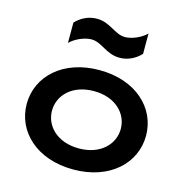

<svg xmlns="http://www.w3.org/2000/svg" viewBox="-124 -988 1077 1114"><g transform="rotate(15 414.0 -430.5)"><path d="M55.7 -288.1C55.7 -123 194.3 10.3 414.1 10.3C633.8 10.3 772.5 -123 772.5 -288.1C772.5 -453.1 633.8 -586.4 414.1 -586.4C194.3 -586.4 55.7 -453.1 55.7 -288.1ZM207.5 -288.1C207.5 -380.4 284.2 -460.4 414.1 -460.4C543.9 -460.4 620.6 -380.4 620.6 -288.1C620.6 -196.3 543.9 -116.2 414.1 -116.2C284.2 -116.2 207.5 -196.3 207.5 -288.1ZM195.3 -691.4C227.1 -723.1 282.7 -746.6 322.3 -746.6C385.7 -746.6 424.3 -685.5 505.9 -685.5C552.2 -685.5 598.1 -705.6 632.8 -742.7V-864.7C601.1 -833 545.4 -809.6 505.9 -809.6C442.4 -809.6 403.8 -870.6 322.3 -870.6C275.9 -870.6 230 -850.6 195.3 -813.5Z"/></g></svg>

Font: Krona One
Style: Regular
Weight: 400
Designer: Yvonne Schüttler
Foundry: Yvonne Schüttler
Version: Version 1.002